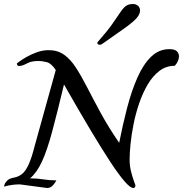

<svg xmlns="http://www.w3.org/2000/svg" viewBox="-49 -934 912 957"><path d="M232 -35Q232 -35 226.5 -25.5Q221 -16 211 -6.5Q201 3 185 3L50 -15Q31 -15 12 -12.5Q-7 -10 -29 -4Q-29 -4 -26.5 -13.5Q-24 -23 -13 -34Q-2 -45 22 -49Q43 -53 60.5 -66.5Q78 -80 93.5 -113.5Q109 -147 124 -207L229 -585Q207 -618 185 -624Q163 -630 141 -630Q107 -630 84.5 -617.5Q62 -605 45 -605Q40 -605 37.5 -609.5Q35 -614 35 -618Q35 -618 48.5 -628Q62 -638 85 -651Q108 -664 136 -674Q164 -684 194 -684Q238 -684 270 -661.5Q302 -639 329 -597.5Q356 -556 385.5 -498.5Q415 -441 453 -371Q491 -301 545 -222Q563 -314 585 -398Q607 -482 636 -547.5Q665 -613 704 -651Q743 -689 795 -689Q822 -689 832.5 -678.5Q843 -668 843 -654Q843 -641 837 -628Q831 -615 822 -606Q779 -606 745.5 -580.5Q712 -555 687 -512.5Q662 -470 644.5 -418.5Q627 -367 616.5 -314Q606 -261 601.5 -215Q597 -169 597 -138Q597 -107 604.5 -78Q612 -49 619 -30Q626 -11 626 -11Q626 3 615 3Q587 3 503 -124Q419 -251 270 -513Q236 -371 211 -278Q186 -185 160.5 -129.5Q135 -74 101 -45Q136 -45 166.5 -40Q197 -35 232 -35ZM459 -714Q455 -711 449 -711Q436 -711 436 -720Q436 -723 440 -727Q485 -778 510 -813.5Q535 -849 549.5 -871Q564 -893 577.5 -903.5Q591 -914 614 -914Q629 -914 639 -905Q649 -896 649 -882Q649 -864 633 -845Q617 -826 575.5 -796Q534 -766 459 -714Z"/></svg>

Font: Sedan
Style: Italic
Weight: 400
Italic angle: -13.8°
Designer: Sebastian Salazar
Foundry: Sebastian Salazar
Version: Version 1.100; ttfautohint (v1.8.4.7-5d5b)